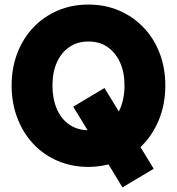

<svg xmlns="http://www.w3.org/2000/svg" viewBox="-20 -716 776 842"><path d="M368 16Q368 16 368 16Q368 16 368 16Q295 16 233 -10.5Q171 -37 126 -85Q81 -133 56 -198.5Q31 -264 31 -341Q31 -418 56 -483Q81 -548 126 -595.5Q171 -643 233 -669.5Q295 -696 368 -696Q441 -696 502.5 -669.5Q564 -643 609.5 -595.5Q655 -548 680 -483Q705 -418 705 -341Q705 -258 676 -188.5Q647 -119 596 -71Q610 -48 625 -23.5Q640 1 654 24Q620 44 585.5 65Q551 86 517 106Q502 81 486.5 55.5Q471 30 456 5Q435 10 413 13Q391 16 368 16ZM210 -341Q210 -341 210 -341Q210 -341 210 -341Q210 -284 228.5 -240Q247 -196 282 -171Q317 -146 364 -145Q348 -171 332.5 -197Q317 -223 301 -248Q335 -268 369.5 -289Q404 -310 438 -330Q454 -305 469.5 -279Q485 -253 501 -227Q513 -250 519.5 -279Q526 -308 526 -341Q526 -399 506.5 -442Q487 -485 452 -509.5Q417 -534 368 -534Q320 -534 284.5 -510Q249 -486 229.5 -442.5Q210 -399 210 -341Z"/></svg>

Font: Tilt Warp
Style: Regular
Weight: 400
Designer: Andy Clymer
Foundry: Andy Clymer
Version: Version 1.000